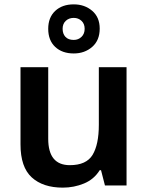

<svg xmlns="http://www.w3.org/2000/svg" viewBox="-20 -850 678 880"><path d="M560 -542V0H461L443 -70H437Q411 -28 365 -9Q319 10 268 10Q177 10 125.5 -37Q74 -84 74 -188V-542H201V-214Q201 -93 300 -93Q376 -93 404.5 -140.5Q433 -188 433 -278V-542ZM318 -605Q265 -605 233 -635Q201 -665 201 -718Q201 -770 233 -800Q265 -830 318 -830Q368 -830 402.5 -800.5Q437 -771 437 -719Q437 -665 402.5 -635Q368 -605 318 -605ZM318 -667Q339 -667 353.5 -681Q368 -695 368 -718Q368 -741 353.5 -754.5Q339 -768 318 -768Q296 -768 281.5 -754.5Q267 -741 267 -718Q267 -695 280 -681Q293 -667 318 -667Z"/></svg>

Font: Noto Sans Canadian Aboriginal SemiBold
Style: Regular
Weight: 600
Designer: Monotype Design Team, Typotheque's Kevin King
Foundry: Monotype Imaging Inc.
Version: Version 2.004; ttfautohint (v1.8.4.7-5d5b)